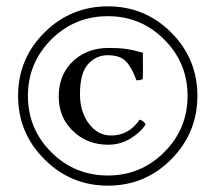

<svg xmlns="http://www.w3.org/2000/svg" viewBox="-20 -608 680 605"><path d="M439 -216Q422 -190 390.5 -171Q359 -152 321 -152Q261 -152 219 -187Q165 -232 165 -304Q165 -365 201 -406Q247 -457 323 -457Q354 -457 375.5 -454Q397 -451 410.5 -447Q424 -443 430 -442Q431 -392 430 -359Q423 -355 410 -355Q395 -396 376.5 -415Q358 -434 319 -434Q283 -434 257.5 -406Q232 -378 232 -311Q232 -256 260 -218.5Q288 -181 330 -181Q386 -181 420 -231Q433 -227 439 -216ZM320 -23Q203 -23 120 -106Q37 -189 37 -306Q37 -423 120 -505.5Q203 -588 320 -588Q437 -588 519.5 -505.5Q602 -423 602 -306Q602 -189 519.5 -106Q437 -23 320 -23ZM320 -557Q215 -557 141.5 -483.5Q68 -410 68 -306Q68 -202 141.5 -128.5Q215 -55 320 -55Q424 -55 497.5 -128.5Q571 -202 571 -306Q571 -410 497.5 -483.5Q424 -557 320 -557Z"/></svg>

Font: Linux Libertine Mono O
Style: Mono
Weight: 400
Designer: Philipp H. Poll
Foundry: Philipp H. Poll
Version: Version 5.1.7